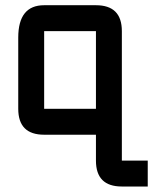

<svg xmlns="http://www.w3.org/2000/svg" viewBox="-20 -508 626 724"><path d="M537.1 195.3H439.5Q341.8 195.3 341.8 97.7V0H146.5Q48.8 0 48.8 -97.7V-366.2Q48.8 -488.3 146.5 -488.3H341.8Q439.5 -488.3 439.5 -390.6V97.7H537.1ZM146.5 -97.7H341.8V-390.6H146.5Z"/></svg>

Font: BabelStone Runic Long Branch
Style: Regular
Weight: 400
Designer: Andrew West
Foundry: BabelStone
Version: Version 3.002 March 14, 2022